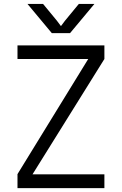

<svg xmlns="http://www.w3.org/2000/svg" viewBox="-20 -966 625 986"><path d="M69.8 -732.9H516.1V-663.1L147 -70.8H516.1V0H69.8V-71.8L433.1 -663.1H69.8ZM121.1 -945.8H201.2L272 -859.9L293 -832L314 -859.9L384.8 -945.8H464.8L339.8 -795.9H246.1Z"/></svg>

Font: Kreadon
Style: Regular
Weight: 400
Designer: kohakuno
Foundry: StudioGnu
Version: Version 1.000;Glyphs 3.1.2 (3151)